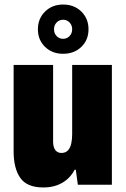

<svg xmlns="http://www.w3.org/2000/svg" viewBox="-20 -814 556 846"><path d="M171 12Q99 12 69.5 -30Q40 -72 40 -147V-528H214V-189Q214 -178 216.5 -168.5Q219 -159 223.5 -153Q228 -147 235 -143.5Q242 -140 250 -140Q269 -140 279.5 -151.5Q290 -163 294 -182Q298 -201 298 -223V-528H473V0H323L314 -66H309Q295 -40 275 -23Q255 -6 229 3Q203 12 171 12ZM258 -577Q210 -577 178.5 -607.5Q147 -638 147 -685Q147 -732 178.5 -763Q210 -794 258 -794Q307 -794 338.5 -763Q370 -732 370 -685Q370 -638 338.5 -607.5Q307 -577 258 -577ZM258 -643Q275 -643 286.5 -655Q298 -667 298 -685Q298 -703 286.5 -715Q275 -727 258 -727Q241 -727 229.5 -715Q218 -703 218 -685Q218 -667 229.5 -655Q241 -643 258 -643Z"/></svg>

Font: Archivo Condensed Black
Style: Regular
Weight: 900
Width: 3
Designer: Hector Gatti
Foundry: Omnibus-Type
Version: Version 2.001